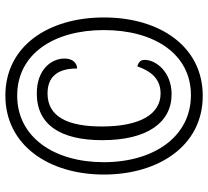

<svg xmlns="http://www.w3.org/2000/svg" viewBox="-50 -715 775 715"><g transform="rotate(-90 337.5 -357.5)"><path d="M338 10C523 10 630 -151 630 -358C630 -563 525 -725 339 -725C154 -725 45 -563 45 -358C45 -156 151 10 338 10ZM341 -34C186 -34 91 -172 91 -359C91 -542 183 -681 339 -681C494 -681 583 -545 583 -358C583 -172 495 -34 341 -34ZM344 -106C428 -106 472 -165 472 -206C472 -222 464 -228 448 -234C431 -185 403 -147 347 -147C270 -147 224 -223 224 -366C224 -492 260 -568 347 -568C421 -568 440 -515 440 -458C460 -458 477 -474 477 -505C477 -552 438 -608 347 -608C229 -608 173 -518 173 -364C173 -196 239 -106 344 -106Z"/></g></svg>

Font: Noto Serif Ethiopic ExtraCondensed Medium
Style: Regular
Weight: 500
Width: 2
Designer: Monotype Design Team
Foundry: Monotype Imaging Inc.
Version: Version 2.102